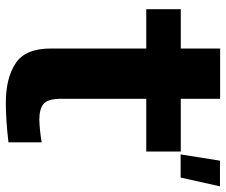

<svg xmlns="http://www.w3.org/2000/svg" viewBox="-78 -690 776 659"><g transform="rotate(90 309.5 -360.0)"><path d="M333 7.5C371.5 7.5 416.5 4.5 468 -1.5V-115.5C438 -110.5 412 -108 390 -107.5C365.5 -107.5 347.5 -112.5 336 -122C324 -132 318.5 -153 318.5 -185V-474.5H499.5V-593H318.5V-728H146V-593H11V-474.5H146V-147C146 -88.5 163 -48 197 -26C231 -3.5 276 7.5 333 7.5ZM509.5 -592.5H589L619 -727.5H531Z"/></g></svg>

Font: Anybody
Style: Bold
Weight: 700
Designer: Tyler Finck
Foundry: Etcetera Type Company
Version: Version 1.110